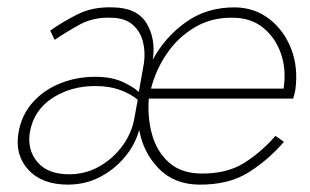

<svg xmlns="http://www.w3.org/2000/svg" viewBox="-20 -490 840 520"><path d="M61 -133Q72 -192 122 -224.5Q172 -257 238 -257Q275 -257 303.5 -247Q332 -237 353 -220L344 -170Q337 -130 312 -95.5Q287 -61 249.5 -39.5Q212 -18 167 -18Q109 -18 81 -51.5Q53 -85 61 -133ZM128 -382Q157 -402 195 -423Q233 -444 282 -442Q319 -441 339.5 -423Q360 -405 367 -377.5Q374 -350 370 -320L356 -241Q338 -257 309 -269.5Q280 -282 238 -282Q187 -282 142.5 -264Q98 -246 68 -212Q38 -178 30 -130Q20 -70 57 -30Q94 10 164 10Q211 10 250.5 -10.5Q290 -31 318 -64.5Q346 -98 357 -138Q368 -77 409.5 -34Q451 9 518 10Q599 11 653 -23Q707 -57 749 -106L726 -122Q690 -80 642.5 -49.5Q595 -19 524 -20Q470 -21 437.5 -50Q405 -79 392 -125Q379 -171 383 -223H774Q776 -229 777.5 -235Q779 -241 780 -247Q788 -308 768.5 -358Q749 -408 709.5 -438.5Q670 -469 618 -470Q541 -471 483.5 -430Q426 -389 393 -327L394 -330Q402 -386 376.5 -427.5Q351 -469 286 -470Q231 -472 189.5 -451Q148 -430 116 -407ZM748 -250H389Q402 -301 432 -345Q462 -389 507.5 -416Q553 -443 610 -442Q659 -442 692.5 -415Q726 -388 741 -344.5Q756 -301 748 -250Z"/></svg>

Font: Jost* 200 Thin Italic
Style: Italic
Weight: 200
Italic angle: -10°
Version: Version 3.200; ttfautohint (v0.97) -l 8 -r 50 -G 200 -x 14 -